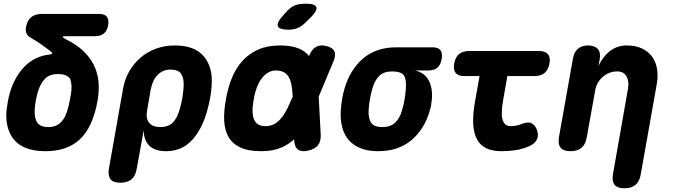

<svg xmlns="http://www.w3.org/2000/svg" viewBox="-20 -805 3640 1035"><path d="M337 -592Q389 -567 425.5 -533.5Q462 -500 483.5 -459Q505 -418 510.5 -368.5Q516 -319 506 -263Q481 -120 410.5 -54Q340 12 218 10Q112 8 61.5 -45.5Q11 -99 14 -195Q16 -221 21.5 -253Q27 -285 35 -311Q48 -353 68 -387.5Q88 -422 114.5 -448.5Q141 -475 174.5 -491Q208 -507 247 -511Q260 -513 261.5 -516Q263 -519 255 -527Q232 -545 205 -564Q178 -583 143 -603Q128 -612 122.5 -625.5Q117 -639 120 -657Q126 -694 147.5 -712Q169 -730 206 -730H514Q544 -730 556 -715Q568 -700 563 -670Q558 -640 540.5 -625Q523 -610 493 -610H345Q320 -610 318 -607V-606Q317 -603 337 -592ZM361 -370Q359 -381 351.5 -388Q344 -395 334 -399Q324 -403 313 -404.5Q302 -406 292 -406Q249 -406 224.5 -382.5Q200 -359 186 -316Q178 -290 173 -263Q168 -236 167 -210Q165 -167 181.5 -143.5Q198 -120 241 -120Q287 -120 314.5 -152.5Q342 -185 356 -263Q359 -279 361.5 -292.5Q364 -306 365 -318.5Q366 -331 365.5 -343.5Q365 -356 361 -370Z M629 180Q591 180 576 161.5Q561 143 567 105L643 -325Q652 -378 677 -421Q702 -464 738.5 -495Q775 -526 822 -543Q869 -560 922 -560Q1029 -560 1078.5 -501.5Q1128 -443 1121 -345Q1119 -310 1112.5 -275Q1106 -240 1096 -205Q1068 -106 1013.5 -48Q959 10 875 10Q815 10 784.5 -20Q754 -50 755 -105L717 105Q711 143 689 161.5Q667 180 629 180ZM844 -120Q886 -120 910 -143Q934 -166 947 -210Q957 -242 962.5 -275Q968 -308 970 -340Q972 -384 956.5 -407Q941 -430 899 -430Q878 -430 860.5 -422.5Q843 -415 829 -400.5Q815 -386 806 -366Q797 -346 792 -320L773 -210Q765 -167 783.5 -143.5Q802 -120 844 -120Z M1626 -683Q1606 -662 1583.5 -653.5Q1561 -645 1535 -645Q1484 -645 1477.5 -664.5Q1471 -684 1509 -725L1527 -745Q1552 -771 1575 -778Q1598 -785 1629 -785Q1680 -785 1685.5 -765.5Q1691 -746 1652 -708ZM1709 -77Q1710 -42 1693.5 -21.5Q1677 -1 1641 7Q1605 15 1586.5 1.5Q1568 -12 1566 -47V-54Q1536 -27 1498 -10Q1452 10 1388 10Q1318 10 1275.5 -10Q1233 -30 1212 -66.5Q1191 -103 1188.5 -154.5Q1186 -206 1198 -270Q1209 -334 1231 -387Q1253 -440 1288.5 -478.5Q1324 -517 1373.5 -538.5Q1423 -560 1489 -560Q1552 -560 1592 -543Q1625 -529 1646 -503Q1659 -538 1683 -552Q1706 -565 1739 -557Q1773 -549 1782.5 -528.5Q1792 -508 1777 -473L1698 -284ZM1558 -284Q1556 -318 1552 -343Q1547 -371 1536.5 -389.5Q1526 -408 1508.5 -416.5Q1491 -425 1465 -425Q1445 -425 1426.5 -414.5Q1408 -404 1392.5 -384.5Q1377 -365 1365.5 -336Q1354 -307 1348 -270Q1341 -234 1341.5 -206.5Q1342 -179 1349.5 -161Q1357 -143 1372.5 -134Q1388 -125 1412 -125Q1438 -125 1459 -136.5Q1480 -148 1497.5 -170Q1515 -192 1531 -224Q1544 -251 1558 -284Z M2218 -425Q2269 -413 2291 -371.5Q2313 -330 2308 -270L2304 -240Q2302 -225 2297 -210Q2270 -111 2199 -50.5Q2128 10 2018 10Q1963 10 1923.5 -6Q1884 -22 1859.5 -50.5Q1835 -79 1824.5 -120Q1814 -161 1817 -210Q1819 -240 1824 -270Q1829 -300 1838 -330Q1867 -429 1937 -489.5Q2007 -550 2117 -550H2310Q2342 -550 2354 -535Q2366 -520 2361 -488Q2356 -456 2338 -440.5Q2320 -425 2288 -425ZM2041 -120Q2063 -120 2080 -126Q2097 -132 2109.5 -143.5Q2122 -155 2131.5 -171.5Q2141 -188 2147 -210Q2156 -240 2161 -270Q2166 -300 2168 -330Q2171 -384 2154.5 -402Q2138 -420 2094 -420Q2050 -420 2025.5 -397Q2001 -374 1988 -330Q1979 -300 1974 -270Q1969 -240 1967 -210Q1965 -166 1981 -143Q1997 -120 2041 -120Z M2885 -530Q2919 -530 2933.5 -513.5Q2948 -497 2942 -463Q2936 -429 2916 -412Q2896 -395 2862 -395H2715L2693 -270Q2679 -193 2689.5 -159Q2700 -125 2732 -125Q2746 -125 2761 -127.5Q2776 -130 2790 -136Q2825 -150 2844.5 -141Q2864 -132 2874 -106Q2885 -76 2874.5 -53.5Q2864 -31 2835 -18Q2797 -1 2759.5 4.5Q2722 10 2683 10Q2636 10 2603 -5Q2570 -20 2552 -52.5Q2534 -85 2531 -135Q2528 -185 2540 -254L2565 -395H2483Q2450 -395 2436.5 -411.5Q2423 -428 2428 -461Q2434 -496 2454 -513Q2474 -530 2509 -530Z M3143 -65Q3137 -27 3115 -8.5Q3093 10 3055 10Q3018 10 3002.5 -8.5Q2987 -27 2993 -65L3068 -487Q3074 -524 3095 -542Q3116 -560 3150 -560Q3184 -560 3201.5 -542Q3219 -524 3213 -487L3206 -450Q3232 -503 3270.5 -531.5Q3309 -560 3358 -560Q3406 -560 3440 -544Q3474 -528 3494.5 -500.5Q3515 -473 3521.5 -435.5Q3528 -398 3521 -355L3434 135Q3428 173 3406 191.5Q3384 210 3346 210Q3308 210 3293 191.5Q3278 173 3284 135L3365 -325Q3368 -342 3367 -359Q3366 -376 3359.5 -389.5Q3353 -403 3340.5 -411.5Q3328 -420 3307 -420Q3284 -420 3264 -412Q3244 -404 3228 -389.5Q3212 -375 3201.5 -356Q3191 -337 3188 -315Z"/></svg>

Font: Maple Mono ExtraBold
Style: Italic
Weight: 800
Italic angle: -10°
Monospace: yes
Designer: subframe7536
Version: Version 7.200